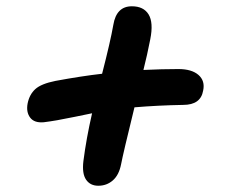

<svg xmlns="http://www.w3.org/2000/svg" viewBox="-20 -613 740 617"><path d="M121.1 -220.2Q90.3 -217.3 76.9 -235.1Q63.5 -252.9 68.8 -280.8Q74.7 -309.6 93.5 -326.7Q112.3 -343.8 158.2 -353Q243.2 -368.7 308.1 -376Q335 -480.5 344.2 -533.2Q354 -592.8 403.8 -592.8Q441.4 -592.8 457.5 -566.7Q473.6 -540.5 462.9 -486.8Q453.1 -436.5 440.9 -388.2Q501 -391.1 553.2 -391.1Q596.2 -391.1 617.9 -372.1Q639.6 -353 632.8 -321.8Q625 -275.9 568.8 -275.9Q486.8 -274.4 412.1 -268.1Q376 -121.1 369.1 -85Q362.3 -50.3 342.5 -33.2Q322.8 -16.1 295.9 -16.1Q270 -16.1 256.6 -35.6Q243.2 -55.2 248 -95.2Q257.3 -168 275.9 -249Q256.8 -245.1 221.4 -237.8Q186 -230.5 163.6 -226.6Q141.1 -222.7 121.1 -220.2Z"/></svg>

Font: Shantell Sans Bouncy
Style: Italic
Weight: 600
Italic angle: -11.31°
Designer: Stephen Nixon, Anya Danilova, Shantell Martin
Foundry: Arrow Type
Version: Version 1.006;[9816181b4]